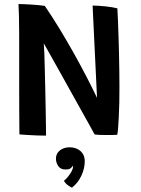

<svg xmlns="http://www.w3.org/2000/svg" viewBox="-20 -654 681 930"><path d="M203 3Q181.5 3 156.2 2Q131 1 109 -0.5Q87 -2 74 -3Q74 -10.5 73.8 -40.2Q73.5 -70 73.2 -114Q73 -158 73 -209.8Q73 -261.5 73 -314.5Q73 -367.5 73 -414.5Q73 -458 72.8 -500Q72.5 -542 71.8 -577Q71 -612 69.5 -634.5Q78 -634.5 94.5 -633.8Q111 -633 130.2 -632Q149.5 -631 167.2 -629.2Q185 -627.5 197 -625.5Q233.5 -572 268.8 -514Q304 -456 336.8 -397.5Q369.5 -339 398.2 -283.8Q427 -228.5 450 -180L428.5 -627Q441 -627 458 -626Q475 -625 492.8 -623Q510.5 -621 525.2 -618.5Q540 -616 548.5 -613.5Q550 -587.5 551.5 -551.8Q553 -516 554.2 -475Q555.5 -434 556.5 -391.2Q557.5 -348.5 558 -307.2Q558.5 -266 558.5 -231Q558.5 -192 557.8 -154Q557 -116 555.2 -84.2Q553.5 -52.5 551.8 -30.5Q550 -8.5 547.5 -1Q536 -0.5 523.8 -0.2Q511.5 0 499 0Q482 0 465.8 -0.5Q449.5 -1 438 -3Q432 -14.5 416 -43.5Q400 -72.5 377.2 -113Q354.5 -153.5 329 -199.5Q303.5 -245.5 277.8 -291.5Q252 -337.5 229.8 -377.2Q207.5 -417 192 -444Q193.5 -429.5 194.8 -395.8Q196 -362 197 -317.2Q198 -272.5 199.2 -223.8Q200.5 -175 201.2 -129.2Q202 -83.5 202.5 -48.5Q203 -13.5 203 3ZM328.5 255Q323.5 253 311 244.8Q298.5 236.5 289.5 222Q298 215.5 308.2 203.2Q318.5 191 326 177.5Q333.5 164 333.5 154.5Q333.5 150.5 332.5 148.5Q329 155.5 321.8 161.2Q314.5 167 297.5 167Q273 167 262 150.2Q251 133.5 251 115Q251 97.5 260 85.2Q269 73 284 66.2Q299 59.5 317.5 59.5Q337 59.5 353.8 67.2Q370.5 75 380.5 90Q390.5 105 390.5 127Q390.5 162 374.2 197Q358 232 328.5 255Z"/></svg>

Font: Grandstander Thin Medium
Style: Regular
Weight: 500
Version: Version 1.200